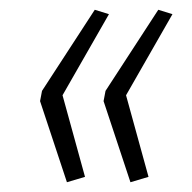

<svg xmlns="http://www.w3.org/2000/svg" viewBox="-20 -470 394 393"><path d="M117 -97 62 -263 66 -284 174 -450 203 -441 108 -275 154 -108ZM247 -97 192 -263 196 -284 304 -450 333 -441 238 -275 284 -108Z"/></svg>

Font: Nunito Sans 7pt Condensed ExtraLight
Style: Italic
Weight: 250
Width: 3
Italic angle: -9°
Designer: Vernon Adams
Foundry: Vernon Adams
Version: Version 3.101;gftools[0.9.27]